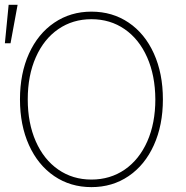

<svg xmlns="http://www.w3.org/2000/svg" viewBox="-28 -765 769 795"><path d="M350.6 9.8Q263.7 9.8 196.5 -35.9Q129.4 -81.5 92 -164.1Q54.7 -246.6 54.7 -353.5Q54.7 -460.4 92 -543Q129.4 -625.5 196.8 -671.1Q264.2 -716.8 350.6 -716.8Q437.5 -716.8 504.6 -671.4Q571.8 -626 609.1 -543.5Q646.5 -460.9 646.5 -353.5Q646.5 -246.6 609.1 -164.1Q571.8 -81.5 504.6 -35.9Q437.5 9.8 350.6 9.8ZM350.6 -685.5Q273.4 -685.5 213.6 -644.5Q153.8 -603.5 120.4 -528.1Q86.9 -452.6 86.9 -353.5Q86.9 -255.4 120.1 -179.9Q153.3 -104.5 213.1 -63Q272.9 -21.5 350.6 -21.5Q428.2 -21.5 488.3 -62.7Q548.3 -104 581.8 -179.4Q615.2 -254.9 615.2 -353.5Q614.7 -452.1 581.3 -527.6Q547.9 -603 488 -644.3Q428.2 -685.5 350.6 -685.5ZM7.8 -745.1H44.9L15.6 -585.9H-7.8Z"/></svg>

Font: Pretendard GOV Thin
Style: Regular
Weight: 100
Designer: Base glyphs from Inter by Rasmus Andersson; Hangeul glyphs from Noto Sans CJK(Source Han Sans) by Jang Soo-young and Kan
Foundry: Kil Hyung-jin
Version: Version 1.309